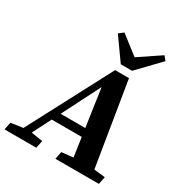

<svg xmlns="http://www.w3.org/2000/svg" viewBox="-231 -1036 1120 1183"><g transform="rotate(30 329.5 -444.5)"><path d="M-29 0H197.2L208.1 -53.7L114.8 -68.7H86L-18.1 -53.7L-29 0ZM33 0H92.3L390 -586.3L355.1 -550.3L435.1 0H584.4L477.4 -657H378.6L33 0ZM179.8 -197.8H475.2L469.5 -256.1H203.2L179.8 -197.8ZM333.1 0H642.5L653.4 -53.7L518.6 -68.7H489.7L344 -53.7L333.1 0ZM312.8 -886.5 280 -861.4 391 -705.5H471L619.6 -860L596.3 -888.6L399.3 -756.6H480.6L312.8 -886.5Z"/></g></svg>

Font: Source Serif Variable
Style: Italic
Weight: 389
Italic angle: -12°
Designer: Frank Grießhammer
Foundry: Adobe Systems Incorporated
Version: Version 3.001;hotconv 1.0.111;makeotfexe 2.5.65597